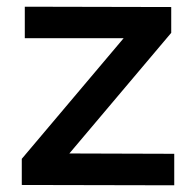

<svg xmlns="http://www.w3.org/2000/svg" viewBox="-20 -552 577 573"><path d="M54 -532 491 -531V-454L187 -94L500 -93V1L45 0V-78L349 -438H54Z"/></svg>

Font: Montserrat-Arabic
Style: Regular
Weight: 400
Designer: Mohamed Gaber
Foundry: Kief Type Foundry
Version: Version 5.008;PS 005.008;hotconv 1.0.88;makeotf.lib2.5.64775